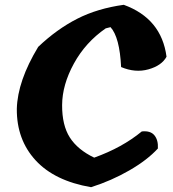

<svg xmlns="http://www.w3.org/2000/svg" viewBox="-20 -779 722 799"><path d="M440 -666 420 -661Q336 -603 287.5 -514.5Q239 -426 238.5 -342Q238 -258 270.5 -207Q303 -156 372 -123Q489 -165 570 -232Q606 -236 622.5 -216Q639 -196 637 -161Q593 -113 518.5 -70Q444 -27 359 0Q207 -26 128 -112Q49 -198 50 -326Q53 -442 139 -584Q217 -658 301.5 -701Q386 -744 495 -759Q652 -702 673 -543Q653 -506 598 -490.5Q543 -475 484 -500Q478 -624 440 -666Z"/></svg>

Font: Tillana
Style: Bold
Weight: 700
Designer: Lipi Raval (Devanagari, Latin), Jonny Pinhorn (Latin)
Foundry: Indian Type Foundry
Version: Version 2.002;PS 1.0;hotconv 1.0.79;makeotf.lib2.5.61930; tt